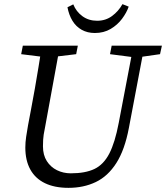

<svg xmlns="http://www.w3.org/2000/svg" viewBox="-20 -890 800 925"><path d="M203 -614 82 -629 90 -670H355L347 -629L222 -614ZM310 15Q243 15 196.5 -7.5Q150 -30 126 -73.5Q102 -117 102 -179Q102 -204 106 -231Q110 -258 115 -286L129 -360Q139 -412 148 -463.5Q157 -515 165.5 -567Q174 -619 182 -670H269L198 -282Q194 -263 190.5 -241.5Q187 -220 187 -185Q187 -143 205.5 -114Q224 -85 254.5 -70Q285 -55 321 -55Q391 -55 435 -76Q479 -97 506.5 -150Q534 -203 552 -298L623 -670H676L601 -274Q581 -168 540.5 -104.5Q500 -41 441.5 -13Q383 15 310 15ZM626 -614 510 -629 518 -670H760L751 -629L646 -614ZM437 -731Q401 -731 373.5 -746.5Q346 -762 329 -790Q312 -818 305 -855L333 -869Q347 -834 377 -812Q407 -790 448 -790Q489 -790 520 -813Q551 -836 570 -870L600 -858Q590 -829 568 -799.5Q546 -770 513 -750.5Q480 -731 437 -731Z"/></svg>

Font: Source Serif 4
Style: Italic
Weight: 400
Italic angle: -12°
Designer: Frank Grießhammer
Foundry: Adobe Systems Incorporated
Version: Version 4.004;hotconv 1.0.116;makeotfexe 2.5.65601